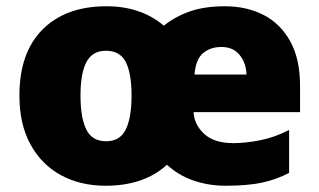

<svg xmlns="http://www.w3.org/2000/svg" viewBox="-20 -583 1020 613"><path d="M698 -563Q768 -563 822 -535Q876 -507 907 -450.5Q938 -394 938 -309V-225H598Q600 -185 632 -155.5Q664 -126 725 -126Q763 -126 809.5 -135Q856 -144 903 -168V-31Q863 -10 817 0Q771 10 700 10Q646 10 598 -6.5Q550 -23 513 -57Q440 10 317 10Q237 10 175 -23.5Q113 -57 77.5 -121.5Q42 -186 42 -278Q42 -415 116 -489Q190 -563 320 -563Q430 -563 503 -501Q539 -530 586 -546.5Q633 -563 698 -563ZM687 -433Q652 -433 628.5 -413.5Q605 -394 601 -345H767Q766 -381 745.5 -407Q725 -433 687 -433ZM318 -421Q275 -421 256 -385Q237 -349 237 -278Q237 -207 255.5 -169.5Q274 -132 319 -132Q363 -132 381.5 -169.5Q400 -207 400 -278Q400 -349 381.5 -385Q363 -421 318 -421Z"/></svg>

Font: Noto Sans Myanmar Black
Style: Regular
Weight: 900
Designer: Monotype Design Team
Foundry: Monotype Imaging Inc.
Version: Version 2.107; ttfautohint (v1.8.4.7-5d5b)